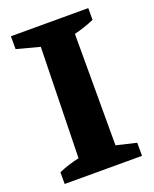

<svg xmlns="http://www.w3.org/2000/svg" viewBox="-126 -727 641 800"><g transform="rotate(-20 194.5 -327.5)"><path d="M21 0V-52Q65 -71 112 -81L123 -571L21 -598V-655H364V-603Q344 -594 321.5 -586.5Q299 -579 275 -573V-79L364 -58V0Z"/></g></svg>

Font: Piazzolla SC
Style: Bold
Weight: 700
Designer: Juan Pablo del Peral
Foundry: Huerta Tipografica
Version: Version 1.330